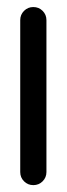

<svg xmlns="http://www.w3.org/2000/svg" viewBox="-20 -539 194 559"><path d="M77 0Q61.1 0 50 -11.1Q38.9 -22.2 38.9 -38.1V-480.4Q38.9 -496.3 50 -507.4Q61.1 -518.5 77 -518.5Q93 -518.5 104.1 -507.4Q115.2 -496.3 115.2 -480.4V-38.1Q115.2 -22.2 104.1 -11.1Q93 0 77 0Z"/></svg>

Font: 26F Galaxy Hebrew
Style: Bold
Weight: 700
Designer: C₂₉H₂₅N₃O₅
Version: Version 1.000